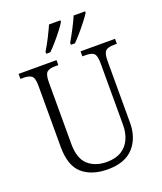

<svg xmlns="http://www.w3.org/2000/svg" viewBox="-167 -1038 978 1156"><g transform="rotate(-20 322.0 -460.5)"><path d="M323 10Q221 10 161 -41.5Q101 -93 101 -215V-606Q101 -656 84.5 -669Q68 -682 34 -682H13V-714H256V-682H234Q199 -682 183 -668.5Q167 -655 167 -603V-210Q167 -116 212.5 -75Q258 -34 332 -34Q390 -34 427 -57.5Q464 -81 481.5 -121Q499 -161 499 -209V-605Q499 -656 483 -669Q467 -682 433 -682H410V-714H631V-682H610Q576 -682 559.5 -668.5Q543 -655 543 -603V-208Q543 -111 488 -50.5Q433 10 323 10ZM369 -784Q389 -818 409.5 -857.5Q430 -897 445 -931H518V-921Q507 -904 485.5 -876Q464 -848 439.5 -819.5Q415 -791 395 -771H369ZM211 -784Q232 -818 252 -857.5Q272 -897 287 -931H360V-921Q350 -904 328.5 -876Q307 -848 282.5 -819.5Q258 -791 237 -771H211Z"/></g></svg>

Font: Noto Serif Tamil SemiCondensed Light
Style: Italic
Weight: 300
Width: 4
Italic angle: -12°
Designer: Indian Type Foundry, Tom Grace, and the Monotype Design Team
Foundry: Monotype Imaging Inc.
Version: Version 2.003; ttfautohint (v1.8.4.7-5d5b)